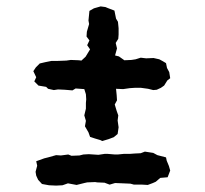

<svg xmlns="http://www.w3.org/2000/svg" viewBox="-20 -643 640 599"><path d="M299 -203 293 -206 276 -211 261 -216 256 -230 245 -249 248 -266 243 -283 248 -304V-322L249 -333L248 -349L243 -365L216 -367L206 -361L182 -363L161 -364L148 -362L130 -366L124 -372L100 -376L87 -389L93 -402L84 -421L92 -433L104 -445L121 -449L141 -453H161L187 -454L201 -456L226 -455L234 -454L247 -466L261 -489L252 -502L259 -517L250 -529L251 -544L258 -568L256 -579L259 -609L273 -617L294 -623L309 -621L316 -618L337 -610L342 -585L348 -575L350 -555V-535L349 -522L341 -509L345 -492L339 -470L351 -467L368 -455L390 -456L403 -458L419 -463L436 -461L459 -462L477 -458L488 -452L498 -446L501 -431L508 -418L511 -399L502 -392L492 -376L482 -369L469 -363L458 -362L442 -366L420 -369H400L385 -368L364 -365L342 -366L344 -346L345 -330L338 -317L344 -297L349 -283L347 -267L350 -246L347 -225L335 -215L319 -209ZM155 -64 133 -65 111 -69 99 -82 93 -95 91 -107 96 -126 93 -140 118 -149 130 -152 155 -159 170 -158 193 -161 203 -157 228 -158 240 -161 257 -162 287 -160 307 -163H315L339 -161H347L367 -163H386L399 -164L419 -165L432 -170L458 -166L471 -159L498 -152L500 -142L507 -125L511 -111L503 -90L480 -88L466 -76L457 -72L441 -66L424 -67H398L387 -70L364 -71L339 -72L322 -67L306 -73L283 -74L277 -75L252 -74L243 -72L219 -66L192 -71L175 -65Z"/></svg>

Font: Winky Rough SemiBold
Style: Regular
Weight: 600
Designer: Simon Atzbach
Foundry: typofactur
Version: Version 1.206; ttfautohint (v1.8.4.7-5d5b)